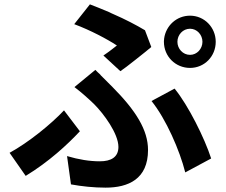

<svg xmlns="http://www.w3.org/2000/svg" viewBox="-20 -809 1040 882"><path d="M675 -593 646 -670C606 -694 554 -721 501 -744L492 -748L482 -753C452 -766 421 -778 393 -789L321 -698C396 -670 473 -629 517 -600C503 -589 479 -570 455 -554L533 -482C550 -494 572 -510 594 -528L603 -535C632 -558 661 -581 675 -593ZM971 -617C971 -683 919 -737 853 -737C791 -737 742 -691 734 -632L733 -619V-617C733 -550 786 -497 853 -497C919 -497 971 -550 971 -617ZM795 -617C795 -649 820 -677 853 -677C885 -677 910 -649 910 -617C910 -585 885 -557 853 -557C820 -557 795 -585 795 -617ZM660 -120C660 -212 604 -301 497 -409C493 -413 488 -418 484 -422L477 -429C469 -437 461 -445 453 -453L443 -463C442 -464 441 -465 440 -467L429 -477L425 -481L418 -488L322 -409C355 -384 387 -355 412 -331C457 -286 524 -195 524 -134C524 -87 490 -68 439 -68C391 -68 342 -76 288 -92L306 38C355 47 410 53 465 53C569 53 660 14 660 -120ZM950 -81C920 -174 845 -325 782 -402L676 -345C743 -262 806 -117 831 -17L950 -81ZM347 -206 274 -302C214 -238 110 -154 24 -107L98 -1C205 -66 291 -146 347 -206ZM733 -619 734 -627 733 -622ZM733 -618V-619V-618Z"/></svg>

Font: Glow Sans SC Normal
Style: Bold
Weight: 700
Designer: Ryoko NISHIZUKA (kana, bopomofo & ideographs); Paul D. Hunt (Latin, Greek & Cyrillic); Sandoll Communications, Soo-young
Version: Version 0.93